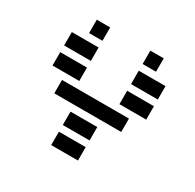

<svg xmlns="http://www.w3.org/2000/svg" viewBox="-176 -1021 1231 1213"><g transform="rotate(30 439.5 -415.0)"><path d="M97.7 -585.9V-683.6H293V-585.9ZM585.9 -585.9V-683.6H781.2V-585.9ZM97.7 -439.5V-537.1H293V-439.5ZM585.9 -439.5V-537.1H781.2V-439.5ZM195.3 -293V-390.6H683.6V-293ZM341.8 -146.5V-244.1H537.1V-146.5ZM341.8 0V-97.7H537.1V0ZM293 -732.4H195.3V-830.1H293ZM683.6 -732.4H585.9V-830.1H683.6Z"/></g></svg>

Font: Trigram
Style: Regular
Weight: 400
Designer: GGBotNet
Foundry: GGBotNet
Version: 1.05